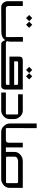

<svg xmlns="http://www.w3.org/2000/svg" viewBox="1253 -1879 626 3172"><g transform="rotate(90 1566.0 -293.0)"><path d="M278.8 -410.2 227.5 -461.9 278.8 -512.7 330.1 -461.9ZM389.2 -410.2 337.4 -461.9 389.2 -512.7 439.9 -461.9ZM581.1 -77.1Q584 -77.1 592.8 -88.9V-100.6L590.8 -358.4H668V-143.1Q668 -123 658.7 -93.8Q674.8 -79.6 691.4 -77.1H794.4V0H705.6Q665.5 0 644.5 -65.4Q599.6 -2.4 510.7 -2.4Q460 0 103 0Q22.9 0 0 -91.3V-356.4H79.6V-114.7Q84.5 -77.1 117.2 -77.1Z M1135.7 -410.2 1084.5 -461.9 1135.7 -512.7 1187 -461.9ZM1241.2 -410.2 1189.9 -461.9 1241.2 -512.7 1292.5 -461.9ZM1459.5 -356.4V-56.2Q1445.3 0 1403.3 0H770V-77.1H1365.7Q1381.8 -77.1 1381.8 -98.6V-136.2H915.5V-299.8Q915.5 -356.4 979 -356.4ZM993.2 -267.1V-213.9H1381.8V-267.1Q1377 -278.8 1358.4 -278.8H1016.6Q998 -278.8 993.2 -267.1Z M1537.6 -356.4H1806.2Q1885.3 -356.4 1932.6 -274.4Q1946.8 -244.1 1946.8 -215.8V-140.6Q1946.8 -61.5 1864.7 -14.2Q1834.5 0 1806.2 0H1508.3V-77.1H1862.3Q1871.6 -81.5 1871.6 -93.8V-262.7Q1871.6 -275.4 1862.3 -278.8H1537.6Z M2020 -585.9H2097.2L2095.2 -88.9Q2099.6 -78.6 2104.5 -77.1H2216.8V0H2160.6Q2081.5 0 2034.2 -82Q2020 -111.8 2020 -140.6Z M2337.9 -356.4H2415.5V-77.1H2490.2V-217.8Q2490.2 -301.3 2584 -346.7Q2611.8 -356.4 2640.6 -356.4H3083.5V-140.6Q3083.5 -53.2 2989.7 -9.3Q2966.3 0 2942.9 0H2192.4V-77.1H2293.5Q2337.9 -77.1 2337.9 -124ZM2567.9 -100.6Q2567.9 -79.6 2586.4 -79.6H2987.3Q3005.9 -79.6 3005.9 -103V-257.8Q3005.9 -278.8 2980.5 -278.8H2640.6Q2567.9 -272.5 2567.9 -217.8Z"/></g></svg>

Font: Kadhim
Style: Regular
Weight: 400
Designer: Developer/ Husham Jawad
Version: Version 1.00;December 29, 2020;FontCreator 13.0.0.2683 32-bi